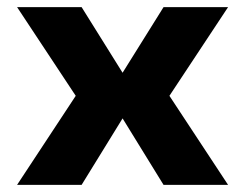

<svg xmlns="http://www.w3.org/2000/svg" viewBox="-20 -520 690 540"><path d="M28 0 193 -250.5 28 -500H209.5L327.5 -311H322L440 -500H621.5L456.5 -250.5L621.5 0H440L322 -191.5H327.5L209.5 0Z"/></svg>

Font: Trispace Thin
Style: Bold
Weight: 700
Version: Version 1.210